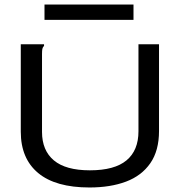

<svg xmlns="http://www.w3.org/2000/svg" viewBox="-20 -819 790 850"><path d="M376 11Q226 11 149 -53Q72 -117 72 -236V-623H175V-616Q169 -610 167.5 -602.5Q166 -595 166 -579V-235Q166 -153 218.5 -109Q271 -65 378 -65Q487 -65 540 -109Q593 -153 593 -238V-623H684V-239Q684 -152 645.5 -96.5Q607 -41 538 -15Q469 11 376 11ZM177 -731V-799H571V-731Z"/></svg>

Font: Inconsolata ExtraExpanded Medium
Style: Regular
Weight: 500
Width: 8
Monospace: yes
Designer: Raph Levien, Cyreal, Brenton Simpson
Foundry: Raph Levien, Cyreal, Google
Version: Version 3.001; ttfautohint (v1.8.2.53-6de2)